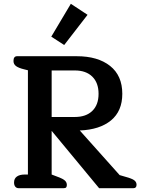

<svg xmlns="http://www.w3.org/2000/svg" viewBox="-20 -991 752 1011"><path d="M250 -798 353 -971 441 -913 318 -754ZM54 -30Q54 -51 69 -61.5Q84 -72 110 -72H127V-621L107 -626Q78 -633 64.5 -643Q51 -653 51 -670Q51 -695 70 -695H384Q495 -695 559.5 -644Q624 -593 624 -497Q624 -406 564.5 -357Q505 -308 400 -304L610 -69L658 -55Q680 -48 689.5 -39.5Q699 -31 699 -18Q699 0 682 0H502L252 -302V-72L294 -56Q314 -48 323 -39Q332 -30 332 -17Q332 -9 328.5 -4.5Q325 0 315 0H79Q67 0 60.5 -8Q54 -16 54 -30ZM374 -375Q433 -375 466 -407Q499 -439 499 -497Q499 -555 466 -587.5Q433 -620 374 -620H252V-375Z"/></svg>

Font: MaitreeSemiBold
Style: Regular
Weight: 600
Designer: CadsonDemak Team
Foundry: CadsonDemak
Version: Version 1.000